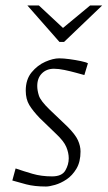

<svg xmlns="http://www.w3.org/2000/svg" viewBox="-20 -672 393 701"><path d="M148 9Q106 9 75.5 1Q45 -7 25 -13L37 -57Q66 -47 98.5 -37.5Q131 -28 170 -28Q206 -28 218.5 -49.5Q231 -71 231 -94Q231 -114 222 -135.5Q213 -157 184 -184L125 -241Q100 -267 87 -288.5Q74 -310 74 -341Q74 -382 95.5 -408Q117 -434 145.5 -446.5Q174 -459 196 -459Q212 -459 234 -456Q256 -453 275 -449Q294 -445 301 -441L288 -398Q277 -401 257 -406.5Q237 -412 215.5 -416.5Q194 -421 177 -421Q150 -421 133 -404Q116 -387 116 -358Q116 -342 122 -323Q128 -304 161 -272L226 -210Q255 -181 264.5 -160Q274 -139 274 -119Q274 -81 259 -56Q244 -31 223 -17Q202 -3 181 3Q160 9 148 9ZM197 -519 80 -652H122L210 -570L309 -652H353L214 -519Z"/></svg>

Font: Ancizar Sans Thin
Style: Italic
Weight: 100
Italic angle: -4°
Designer: Cesar Puertas, Viviana Monsalve, Julian Moncada, Julian Prieto, Jose Castro, Mariel Hernandez, Felipe Aragon, Sara Alarc
Version: Version 8.100